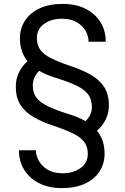

<svg xmlns="http://www.w3.org/2000/svg" viewBox="-20 -732 640 984"><path d="M297 232Q231 232 181.5 207.5Q132 183 104.5 139Q77 95 77 38H164Q164 66 179.5 93Q195 120 225 138Q255 156 300 156Q355 156 392.5 129.5Q430 103 430 56Q430 22 413.5 -2Q397 -26 359 -45.5Q321 -65 256 -87Q195 -107 151.5 -132.5Q108 -158 84.5 -195Q61 -232 61 -288Q61 -327 77 -360.5Q93 -394 121 -418Q82 -466 82 -536Q82 -586 108 -626Q134 -666 183 -689Q232 -712 302 -712Q368 -712 417.5 -687.5Q467 -663 494.5 -619Q522 -575 522 -518H434Q434 -546 419 -573Q404 -600 374 -618Q344 -636 298 -636Q243 -636 206 -609.5Q169 -583 169 -537Q169 -502 185.5 -478Q202 -454 240 -434.5Q278 -415 343 -393Q404 -373 447.5 -347.5Q491 -322 514.5 -285Q538 -248 538 -193Q538 -153 522 -120Q506 -87 477 -62Q516 -15 516 56Q516 106 490.5 146Q465 186 416 209Q367 232 297 232ZM333 -147Q382 -132 418 -111Q451 -142 451 -183Q451 -221 433 -246.5Q415 -272 374.5 -292Q334 -312 266 -333Q216 -348 181 -369Q148 -337 148 -293Q148 -257 166 -232.5Q184 -208 224.5 -188Q265 -168 333 -147Z"/></svg>

Font: DM Mono
Style: Regular
Weight: 400
Designer: Colophon Foundry
Foundry: Colophon Foundry
Version: Version 1.000; ttfautohint (v1.8.2.53-6de2)